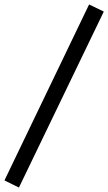

<svg xmlns="http://www.w3.org/2000/svg" viewBox="-83 -775 486 862"><path d="M2 67 -63 35 317 -755 383 -723Z"/></svg>

Font: Nunito Sans 12pt Medium
Style: Italic
Weight: 500
Italic angle: -9°
Designer: Vernon Adams
Foundry: Vernon Adams
Version: Version 3.101;gftools[0.9.27]